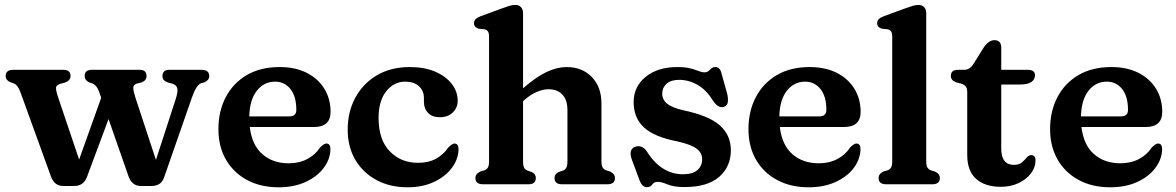

<svg xmlns="http://www.w3.org/2000/svg" viewBox="-20 -764 4874 796"><path d="M289 7H242Q224.5 7 211.8 -2.2Q199 -11.5 191 -33L65 -381Q54 -411.5 38.5 -417.5L22 -423.5Q3.5 -432 3.5 -448.5Q3.5 -474.5 34.5 -474.5H243Q272.5 -474.5 272.5 -449Q272.5 -430 249 -421.5L233 -417.5Q213 -412 212.2 -400Q211.5 -388 222 -357.5L308 -102.5L399.5 -358.5L390.5 -384.5Q381 -410.5 364 -417.5L349.5 -422.5Q331 -432 331 -449Q331 -474.5 361 -474.5H560Q587.5 -474.5 587.5 -448.5Q587.5 -430 566 -422L547.5 -417.5Q532.5 -413 532.5 -400Q532.5 -387 541.5 -359L626.5 -101L708.5 -353.5Q718.5 -384.5 715 -398.2Q711.5 -412 693.5 -417.5L676 -422Q653.5 -429.5 653.5 -448.5Q653.5 -474.5 681.5 -474.5H816Q847.5 -474.5 847.5 -448.5Q847.5 -431.5 827 -422.5L812.5 -418.5Q793.5 -410 776.5 -362L660.5 -29Q653 -8 639.2 -0.5Q625.5 7 610 7H563.5Q527.5 7 513 -32.5L430 -270.5L340 -29Q331.5 -8.5 318 -0.8Q304.5 7 289 7Z M1350.5 -300.5Q1350.5 -237.5 1282 -237.5H1015.5Q1024.5 -162.5 1067.8 -124.8Q1111 -87 1177 -87Q1221 -87 1254.5 -105Q1288 -123 1306.5 -152Q1323.5 -169.5 1333.5 -169Q1350.5 -168.5 1350 -144Q1348.5 -102.5 1321.2 -66.8Q1294 -31 1246 -9.2Q1198 12.5 1135 12.5Q1060.5 12.5 1004.2 -17.8Q948 -48 916.8 -102.2Q885.5 -156.5 885.5 -228.5Q885.5 -303 916 -361.2Q946.5 -419.5 1003.2 -452.8Q1060 -486 1139.5 -486Q1204.5 -486 1251.8 -462Q1299 -438 1324.8 -396Q1350.5 -354 1350.5 -300.5ZM1120.5 -425.5Q1074.5 -425.5 1044.8 -387.8Q1015 -350 1013.5 -281.5H1179.5Q1208.5 -281.5 1208.5 -308.5Q1208.5 -364.5 1184 -395Q1159.5 -425.5 1120.5 -425.5Z M1877.5 -346.5Q1877.5 -317.5 1857.2 -297.8Q1837 -278 1804 -278Q1771.5 -278 1754.5 -296Q1737.5 -314 1737.5 -342.5V-357.5Q1737.5 -388 1716.8 -406.8Q1696 -425.5 1660 -425.5Q1613 -425.5 1581.2 -385.5Q1549.5 -345.5 1549.5 -275Q1549.5 -184.5 1595.8 -136.8Q1642 -89 1713 -89Q1757 -89 1788 -106.2Q1819 -123.5 1838 -152Q1855 -169 1864.5 -169Q1881.5 -168.5 1881 -143.5Q1879.5 -102 1852.2 -66.5Q1825 -31 1778 -9.2Q1731 12.5 1669.5 12.5Q1597 12.5 1541 -17.5Q1485 -47.5 1453.2 -101.2Q1421.5 -155 1421.5 -227Q1421.5 -300.5 1453.2 -359.2Q1485 -418 1542.8 -452Q1600.5 -486 1679 -486Q1740 -486 1784.5 -466.8Q1829 -447.5 1853.2 -415.8Q1877.5 -384 1877.5 -346.5Z M2148.5 -709.5V-398Q2203 -445.5 2246.5 -465.8Q2290 -486 2329 -486Q2393.5 -486 2433.5 -444.8Q2473.5 -403.5 2473.5 -335V-96Q2473.5 -78 2478.5 -69.8Q2483.5 -61.5 2493 -58L2509 -53Q2529.5 -43 2529.5 -26Q2529.5 0 2498 0H2309.5Q2279 0 2279 -26.5Q2279 -42.5 2296.5 -51L2313.5 -56.5Q2323 -60 2327.8 -68.5Q2332.5 -77 2332.5 -96V-307.5Q2332.5 -350 2311.5 -372Q2290.5 -394 2254.5 -394Q2232 -394 2206 -383.2Q2180 -372.5 2153 -348.5L2148.5 -345V-95.5Q2148.5 -76.5 2153.2 -68.2Q2158 -60 2167.5 -56.5L2184 -51Q2201.5 -42.5 2201.5 -26.5Q2201.5 0 2171 0H1982.5Q1951 0 1951 -26Q1951 -43.5 1971.5 -53L1988.5 -58Q1998 -61.5 2002.8 -69.5Q2007.5 -77.5 2007.5 -95.5V-612Q2007.5 -627.5 2002.8 -634Q1998 -640.5 1989 -642.5L1964.5 -645Q1945 -651 1945 -668Q1945 -686.5 1972 -696.5L2060.5 -729Q2079.5 -736 2092 -739.8Q2104.5 -743.5 2116.5 -743.5Q2132 -743.5 2140.2 -734Q2148.5 -724.5 2148.5 -709.5Z M2795.5 -433Q2761.5 -433 2743.5 -416.8Q2725.5 -400.5 2725.5 -376Q2725.5 -351 2745.2 -334.5Q2765 -318 2812 -307Q2919.5 -284.5 2964.8 -243.8Q3010 -203 3010 -141.5Q3010 -73 2961.5 -30.8Q2913 11.5 2818 11.5Q2773 11.5 2748 0.8Q2723 -10 2707 -10Q2691.5 -10 2684 1Q2676.5 12 2662 12Q2642 12 2631.5 -16.5L2600 -101Q2584 -145 2613.5 -155.5Q2641 -165 2661.5 -136.5Q2692 -88 2729.8 -64.8Q2767.5 -41.5 2811 -41.5Q2851.5 -41.5 2871.2 -58.8Q2891 -76 2891 -104Q2891 -131 2867.2 -148.2Q2843.5 -165.5 2787.5 -178Q2693 -196 2650 -235.5Q2607 -275 2607 -340.5Q2607 -405 2657 -445.5Q2707 -486 2787.5 -486Q2821 -486 2842.2 -480.5Q2863.5 -475 2876.8 -469.5Q2890 -464 2899 -464Q2914.5 -464 2923.5 -475Q2932.5 -486 2946 -486Q2965.5 -486 2971.5 -459L2995 -374.5Q2999.5 -354.5 2997.2 -340Q2995 -325.5 2981 -321Q2958 -313.5 2936 -346.5Q2909 -391 2872.2 -412Q2835.5 -433 2795.5 -433Z M3548 -300.5Q3548 -237.5 3479.5 -237.5H3213Q3222 -162.5 3265.2 -124.8Q3308.5 -87 3374.5 -87Q3418.5 -87 3452 -105Q3485.5 -123 3504 -152Q3521 -169.5 3531 -169Q3548 -168.5 3547.5 -144Q3546 -102.5 3518.8 -66.8Q3491.5 -31 3443.5 -9.2Q3395.5 12.5 3332.5 12.5Q3258 12.5 3201.8 -17.8Q3145.5 -48 3114.2 -102.2Q3083 -156.5 3083 -228.5Q3083 -303 3113.5 -361.2Q3144 -419.5 3200.8 -452.8Q3257.5 -486 3337 -486Q3402 -486 3449.2 -462Q3496.5 -438 3522.2 -396Q3548 -354 3548 -300.5ZM3318 -425.5Q3272 -425.5 3242.2 -387.8Q3212.5 -350 3211 -281.5H3377Q3406 -281.5 3406 -308.5Q3406 -364.5 3381.5 -395Q3357 -425.5 3318 -425.5Z M3820 -709.5V-95.5Q3820 -77.5 3825 -69.5Q3830 -61.5 3839 -58L3855.5 -53Q3876.5 -43.5 3876.5 -26Q3876.5 0 3845 0H3654Q3622.5 0 3622.5 -26Q3622.5 -43.5 3643 -53L3660 -58Q3669.5 -61.5 3674.2 -69.5Q3679 -77.5 3679 -95.5V-612Q3679 -627.5 3674.2 -634Q3669.5 -640.5 3660.5 -642.5L3636 -645Q3616.5 -651 3616.5 -668Q3616.5 -686.5 3643.5 -696.5L3732 -729Q3751.5 -736 3764 -739.8Q3776.5 -743.5 3787 -743.5Q3803 -743.5 3811.5 -734.2Q3820 -725 3820 -709.5Z M3964.5 -417.5 3944 -422.5Q3922 -431 3922 -449Q3922 -474.5 3951 -474.5H3977.5Q4000.5 -474.5 4016.5 -500L4059 -568Q4079.5 -597.5 4102.5 -597.5Q4131 -597.5 4131 -566V-474.5H4241.5Q4271 -474.5 4271 -451.5Q4271 -435 4256 -424.2Q4241 -413.5 4207 -413.5H4131V-148.5Q4131 -80.5 4183.5 -80.5Q4205 -80.5 4216.8 -90.8Q4228.5 -101 4236.8 -111Q4245 -121 4255.5 -121Q4274 -120.5 4273 -96.5Q4272.5 -68.5 4253.2 -44Q4234 -19.5 4201.8 -4.5Q4169.5 10.5 4129 10.5Q4064 10.5 4027 -22.2Q3990 -55 3990 -121.5V-381.5Q3990 -398 3983.8 -405.5Q3977.5 -413 3964.5 -417.5Z M4798.5 -300.5Q4798.5 -237.5 4730 -237.5H4463.5Q4472.5 -162.5 4515.8 -124.8Q4559 -87 4625 -87Q4669 -87 4702.5 -105Q4736 -123 4754.5 -152Q4771.5 -169.5 4781.5 -169Q4798.5 -168.5 4798 -144Q4796.5 -102.5 4769.2 -66.8Q4742 -31 4694 -9.2Q4646 12.5 4583 12.5Q4508.5 12.5 4452.2 -17.8Q4396 -48 4364.8 -102.2Q4333.5 -156.5 4333.5 -228.5Q4333.5 -303 4364 -361.2Q4394.5 -419.5 4451.2 -452.8Q4508 -486 4587.5 -486Q4652.5 -486 4699.8 -462Q4747 -438 4772.8 -396Q4798.5 -354 4798.5 -300.5ZM4568.5 -425.5Q4522.5 -425.5 4492.8 -387.8Q4463 -350 4461.5 -281.5H4627.5Q4656.5 -281.5 4656.5 -308.5Q4656.5 -364.5 4632 -395Q4607.5 -425.5 4568.5 -425.5Z"/></svg>

Font: Fraunces 9pt S050 SemiBold
Style: Regular
Weight: 600
Version: Version 1.000; ttfautohint (v1.8.3)